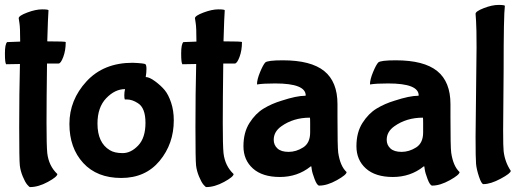

<svg xmlns="http://www.w3.org/2000/svg" viewBox="-20 -697 2125 780"><path d="M177 -655Q175 -632 172 -529Q247 -529 247 -526Q247 -492 237 -465.5Q227 -439 218 -439H171Q169 -291 169 -198.5Q169 -106 172 -75Q178 -23 213 10Q213 21 174.5 42Q136 63 102 63Q99 63 90.5 53Q82 43 72.5 20Q63 -3 60.5 -25Q58 -47 58 -182Q58 -317 61 -437L5 -436Q0 -441 0 -479.5Q0 -518 9 -526Q31 -527 62 -528Q62 -586 59 -603Q56 -620 56 -623Q56 -633 90.5 -646Q125 -659 151 -659Q177 -659 177 -655Z M519 -442Q567 -440 571 -436Q575 -432 575 -417Q575 -402 572 -384Q587 -384 610.5 -366.5Q634 -349 649 -331Q664 -313 675 -280.5Q686 -248 686 -208Q686 -113 628.5 -43.5Q571 26 472.5 26Q374 26 318 -35Q262 -96 262 -193.5Q262 -291 331.5 -366.5Q401 -442 519 -442ZM540 -278Q517 -293 495 -293H487Q485 -297 485 -310Q485 -323 488 -335Q447 -335 411.5 -298Q376 -261 376 -195Q376 -117 426 -87Q445 -75 478.5 -75Q512 -75 541.5 -106Q571 -137 571 -198Q571 -259 540 -278Z M893 -655Q891 -632 888 -529Q963 -529 963 -526Q963 -492 953 -465.5Q943 -439 934 -439H887Q885 -291 885 -198.5Q885 -106 888 -75Q894 -23 929 10Q929 21 890.5 42Q852 63 818 63Q815 63 806.5 53Q798 43 788.5 20Q779 -3 776.5 -25Q774 -47 774 -182Q774 -317 777 -437L721 -436Q716 -441 716 -479.5Q716 -518 725 -526Q747 -527 778 -528Q778 -586 775 -603Q772 -620 772 -623Q772 -633 806.5 -646Q841 -659 867 -659Q893 -659 893 -655Z M1351 -223Q1351 -98 1354 -77Q1362 -22 1388 2Q1388 13 1348.5 35Q1309 57 1277 57Q1268 57 1258 30.5Q1248 4 1246.5 -9Q1245 -22 1244 -22L1241 -20Q1188 22 1117 22Q1046 22 1007.5 -12.5Q969 -47 969 -103Q969 -159 993.5 -197.5Q1018 -236 1051 -256Q1084 -276 1124 -288Q1185 -308 1220 -308L1222 -309Q1222 -358 1098 -358Q1049 -358 1025 -354H1024Q1024 -374 1036.5 -404Q1049 -434 1057.5 -443Q1066 -452 1129 -452Q1243 -452 1297 -408.5Q1351 -365 1351 -274ZM1240 -159V-197Q1240 -219 1239 -219Q1172 -219 1123 -184Q1092 -162 1092 -129Q1092 -108 1107 -94Q1122 -80 1152.5 -80Q1183 -80 1211.5 -98Q1240 -116 1240 -159Z M1810 -223Q1810 -98 1813 -77Q1821 -22 1847 2Q1847 13 1807.5 35Q1768 57 1736 57Q1727 57 1717 30.5Q1707 4 1705.5 -9Q1704 -22 1703 -22L1700 -20Q1647 22 1576 22Q1505 22 1466.5 -12.5Q1428 -47 1428 -103Q1428 -159 1452.5 -197.5Q1477 -236 1510 -256Q1543 -276 1583 -288Q1644 -308 1679 -308L1681 -309Q1681 -358 1557 -358Q1508 -358 1484 -354H1483Q1483 -374 1495.5 -404Q1508 -434 1516.5 -443Q1525 -452 1588 -452Q1702 -452 1756 -408.5Q1810 -365 1810 -274ZM1699 -159V-197Q1699 -219 1698 -219Q1631 -219 1582 -184Q1551 -162 1551 -129Q1551 -108 1566 -94Q1581 -80 1611.5 -80Q1642 -80 1670.5 -98Q1699 -116 1699 -159Z M1912 -142 1916 -504Q1916 -583 1914 -611Q1912 -639 1912 -641Q1912 -651 1945.5 -664Q1979 -677 2005 -677Q2031 -677 2031 -673Q2026 -636 2026 -413L2024 -168Q2024 -99 2026 -83Q2031 -39 2055 -3Q2055 7 2014 29Q1973 51 1944 51Q1936 51 1926 21Q1916 -9 1914 -31Q1912 -53 1912 -142Z"/></svg>

Font: Bubblegum Sans
Style: Regular
Weight: 400
Designer: Angel Koziupa and Alejandro Paul
Foundry: Angel Koziupa and Alejandro Paul
Version: Version 1.001